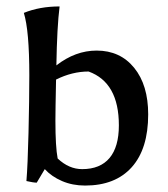

<svg xmlns="http://www.w3.org/2000/svg" viewBox="-20 -567 522 596"><path d="M119 -42 94 0Q84 0 62 -5Q66 -52 68.5 -155Q71 -258 71 -333Q71 -472 54 -527Q103 -547 165 -547Q157 -484 155 -364Q214 -410 280 -410Q353 -410 396.5 -356.5Q440 -303 440 -212Q440 -105 389 -48Q338 9 244 9Q205 9 172.5 -5Q140 -19 119 -42ZM349 -178Q349 -311 255 -345Q204 -345 154 -320Q152 -222 152 -192Q152 -111 159 -75Q194 -42 235 -42Q291 -42 320 -76.5Q349 -111 349 -178Z"/></svg>

Font: Mirza
Style: Regular
Weight: 400
Designer: Arabic design by Kourosh Beigpour, Latin design by Eduardo Tunni, engineering by Lasse Fister
Version: Version 1.0010g